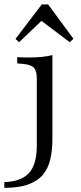

<svg xmlns="http://www.w3.org/2000/svg" viewBox="-50 -680 376 892"><path d="M121 -206.5V-315.3Q121 -350.8 107.3 -365.3Q93.5 -379.8 57.3 -383.1L29.8 -385.5V-414.5Q45.2 -413.7 57.7 -413.3Q70.2 -412.9 83.9 -412.9Q116.9 -412.9 144.8 -415.7Q172.6 -418.5 193.5 -424.2V-414.5V-206.5ZM-29.8 192.7V166.1Q47.6 163.7 84.3 124.2Q121 84.7 121 -4.8V-206.5H193.5V-36.3Q193.5 16.1 183.9 58.9Q174.2 101.6 150 131Q125.8 160.5 81.9 176.6Q37.9 192.7 -29.8 192.7ZM38.7 -483.9 21.8 -499.2 144.4 -659.7H173.4L291.1 -500L274.2 -483.9L123.4 -597.6L161.3 -600.8Z"/></svg>

Font: Playfair 5pt SemiExpanded Light Light
Style: Regular
Weight: 300
Version: Version 2.203